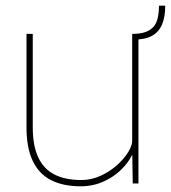

<svg xmlns="http://www.w3.org/2000/svg" viewBox="-20 -644 600 674"><path d="M263 10Q202 10 159.5 -11.5Q117 -33 95 -79Q73 -125 73 -197V-525H95V-197Q95 -132 114.5 -91Q134 -50 172 -31Q210 -12 265 -12Q301 -12 333.5 -27Q366 -42 391 -64.5Q416 -87 430 -110Q444 -133 444 -149V-525Q471 -525 489 -531Q507 -537 518 -549Q529 -561 533.5 -580Q538 -599 538 -624H560Q560 -585 549 -558.5Q538 -532 514 -518.5Q490 -505 450 -505L466 -517V0H446L444 -124L454 -127Q444 -91 416 -59.5Q388 -28 348.5 -9Q309 10 263 10Z"/></svg>

Font: Lexend Deca Thin
Style: Regular
Weight: 250
Designer: Bonnie Shaver-Troup, Thomas Jockin
Foundry: Lexend
Version: Version 1.007